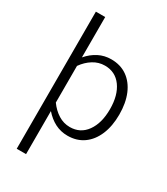

<svg xmlns="http://www.w3.org/2000/svg" viewBox="-220 -792 962 1105"><g transform="rotate(30 261.0 -239.5)"><path d="M492.7 -249.5Q492.7 -172.9 468.5 -115.5Q444.3 -58.1 399.9 -26.6Q355.5 4.9 294.4 4.9Q249.5 4.9 211.2 -14.6Q172.9 -34.2 141.6 -70.3V215.8H79.6V-695.3H141.6V-427.2Q172.9 -463.4 211.2 -482.9Q249.5 -502.4 294.4 -502.4Q356 -502.4 400.4 -471.2Q444.8 -439.9 468.8 -383.1Q492.7 -326.2 492.7 -249.5ZM280.8 -452.6Q239.7 -452.6 203.9 -430.4Q168 -408.2 141.6 -370.6V-127Q168.5 -89.4 204.1 -67.1Q239.7 -44.9 280.8 -44.9Q350.6 -44.9 390.6 -100.8Q430.7 -156.7 430.7 -249.5Q430.7 -342.3 390.6 -397.5Q350.6 -452.6 280.8 -452.6Z"/></g></svg>

Font: Estedad-FD Light
Style: Regular
Weight: 300
Designer: Amin Abedi
Version: Version 7.3